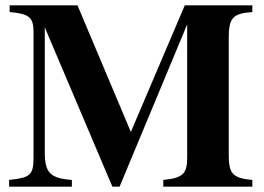

<svg xmlns="http://www.w3.org/2000/svg" viewBox="-20 -696 984 716"><path d="M921 0V-25C841 -32 833 -53 833 -126V-554C833 -629 848 -646 921 -651V-676H669L468 -204L269 -676H16V-651C89 -645 105 -631 105 -577V-108C105 -43 92 -33 14 -25V0H248V-25C166 -31 147 -53 147 -129V-594L399 0H426L678 -605V-109C678 -50 664 -32 589 -25V0Z"/></svg>

Font: XITS
Style: Bold
Weight: 700
Designer: MicroPress Inc., with final additions and corrections provided by Coen Hoffman, Elsevier (retired)
Version: Version 1.302